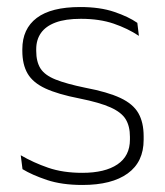

<svg xmlns="http://www.w3.org/2000/svg" viewBox="-20 -516 469 546"><path d="M214.5 10Q156 10 113.5 -4.2Q71 -18.5 44 -35L39 -74.5Q75 -53.5 117 -39Q159 -24.5 214 -24.5Q278.5 -24.5 314 -48.5Q349.5 -72.5 349.5 -119V-127Q349.5 -157 337.5 -176.8Q325.5 -196.5 294.5 -210.5Q263.5 -224.5 206 -236Q144.5 -248 109 -264.5Q73.5 -281 58.5 -306.8Q43.5 -332.5 43.5 -371.5V-376Q43.5 -434 84.5 -465Q125.5 -496 208 -496Q264.5 -496 305 -482.2Q345.5 -468.5 370.5 -451L375 -414Q343.5 -435 303.2 -448.8Q263 -462.5 210 -462.5Q166 -462.5 138 -452Q110 -441.5 96.5 -422.2Q83 -403 83 -376V-371.5Q83 -340.5 95.2 -321.2Q107.5 -302 138.2 -289.8Q169 -277.5 222.5 -266.5Q286 -254.5 322.2 -237.5Q358.5 -220.5 373.5 -194.2Q388.5 -168 388.5 -128.5V-118.5Q388.5 -55.5 343.2 -22.8Q298 10 214.5 10Z"/></svg>

Font: Anek Latin Medium ExtraLight
Style: Regular
Weight: 250
Version: Version 1.003